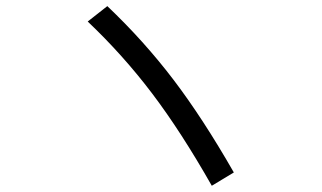

<svg xmlns="http://www.w3.org/2000/svg" viewBox="-20 -676 1040 621"><path d="M263.7 -606.4 327.1 -656.2Q445.3 -543.9 540.5 -418.9Q635.7 -293.9 736.3 -118.2L665 -75.2Q566.4 -249 472.2 -373.5Q377.9 -498 263.7 -606.4Z"/></svg>

Font: Mgen+ 1c regular
Style: Regular
Weight: 400
Designer: [Source Han Sans]
Ryoko NISHIZUKA  (kana & ideographs); Paul D. Hunt (Latin, Greek & Cyrillic); Wenlong ZHANG  (bopomofo
Version: Version 1.059.20150602